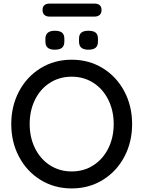

<svg xmlns="http://www.w3.org/2000/svg" viewBox="-20 -1044 802 1074"><path d="M381 10Q284 10 207 -37.5Q130 -85 86.5 -167Q43 -249 43 -350Q43 -451 86.5 -533Q130 -615 207 -662.5Q284 -710 381 -710Q478 -710 555 -662.5Q632 -615 675.5 -533Q719 -451 719 -350Q719 -249 675.5 -167Q632 -85 555 -37.5Q478 10 381 10ZM381 -615Q313 -615 259.5 -581Q206 -547 176 -486.5Q146 -426 146 -350Q146 -275 176 -214.5Q206 -154 259.5 -119.5Q313 -85 381 -85Q449 -85 502.5 -119.5Q556 -154 586 -214.5Q616 -275 616 -350Q616 -425 586 -485.5Q556 -546 502.5 -580.5Q449 -615 381 -615ZM234 -812V-827Q234 -872 287 -872Q314 -872 327 -861.5Q340 -851 340 -827V-812Q340 -788 327 -777Q314 -766 286 -766Q260 -766 247 -777Q234 -788 234 -812ZM422 -812V-827Q422 -851 435 -861.5Q448 -872 474 -872Q502 -872 515 -861.5Q528 -851 528 -827V-812Q528 -788 515 -777Q502 -766 474 -766Q448 -766 435 -777Q422 -788 422 -812ZM218 -988Q218 -1024 259 -1024H507Q548 -1024 548 -988Q548 -970 537.5 -960.5Q527 -951 507 -951H259Q239 -951 228.5 -960.5Q218 -970 218 -988Z"/></svg>

Font: Quicksand Medium
Style: Regular
Weight: 500
Designer: Andrew Paglinawan
Foundry: Andrew Paglinawan
Version: Version 3.000